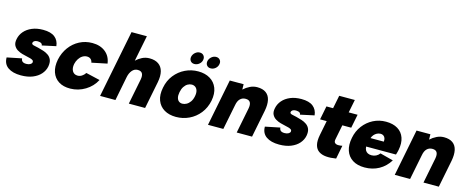

<svg xmlns="http://www.w3.org/2000/svg" viewBox="-38 -1348 4831 1982"><g transform="rotate(15 2378.0 -356.5)"><path d="M164 -166Q165 -151 171 -141.5Q177 -132 189 -127Q201 -122 219 -122Q244 -122 260.5 -131Q277 -140 280 -154Q282 -168 272.5 -175.5Q263 -183 246 -188Q229 -193 209 -197Q185 -202 156 -210Q127 -218 101.5 -233.5Q76 -249 62.5 -276Q49 -303 58 -345Q67 -391 98.5 -427.5Q130 -464 181 -485.5Q232 -507 299 -507Q382 -507 424.5 -473Q467 -439 473 -379L325 -347Q325 -359 317.5 -365.5Q310 -372 298.5 -375Q287 -378 275 -378Q252 -378 239.5 -369.5Q227 -361 225 -350Q223 -341 228 -335.5Q233 -330 243 -327Q253 -324 266.5 -321.5Q280 -319 296 -315Q324 -308 354 -298.5Q384 -289 408 -272Q432 -255 443.5 -227Q455 -199 447 -154Q438 -109 406 -72.5Q374 -36 321 -14.5Q268 7 196 7Q108 7 57.5 -28.5Q7 -64 7 -134Z M724 7Q649 8 599 -24Q549 -56 529 -114Q509 -172 524 -249Q540 -325 583 -383.5Q626 -442 688.5 -474.5Q751 -507 825 -507Q910 -507 965 -463Q1020 -419 1030 -342L866 -308Q862 -332 846.5 -345Q831 -358 807 -358Q782 -358 759.5 -344Q737 -330 721 -305Q705 -280 698 -249Q689 -202 707 -172Q725 -142 763 -142Q786 -142 807 -155Q828 -168 844 -192L994 -157Q956 -83 882.5 -38.5Q809 6 724 7Z M1185 -720H1349L1294 -444Q1322 -471 1358 -489Q1394 -507 1437 -507Q1495 -507 1532 -481.5Q1569 -456 1581.5 -408Q1594 -360 1581 -292L1523 0H1349L1403 -272Q1411 -315 1398 -337.5Q1385 -360 1349 -360Q1314 -360 1290 -332Q1266 -304 1257 -260L1206 0H1042Z M1853 7Q1779 7 1727 -24Q1675 -55 1653 -113Q1631 -171 1647 -250Q1662 -329 1707.5 -386.5Q1753 -444 1818 -475.5Q1883 -507 1957 -507Q2031 -507 2083.5 -475.5Q2136 -444 2158.5 -386.5Q2181 -329 2166 -250Q2150 -171 2104 -113Q2058 -55 1992.5 -24Q1927 7 1853 7ZM1882 -142Q1904 -142 1926 -154Q1948 -166 1965 -190Q1982 -214 1989 -250Q1996 -286 1989 -310Q1982 -334 1965.5 -346Q1949 -358 1927 -358Q1905 -358 1884 -346Q1863 -334 1847 -310Q1831 -286 1824 -250Q1817 -214 1823 -190Q1829 -166 1844.5 -154Q1860 -142 1882 -142ZM1896 -570Q1869 -570 1854.5 -588.5Q1840 -607 1845 -634Q1851 -661 1873 -680Q1895 -699 1922 -699Q1949 -699 1964 -680Q1979 -661 1974 -634Q1969 -607 1946.5 -588.5Q1924 -570 1896 -570ZM2070 -570Q2043 -570 2028.5 -588.5Q2014 -607 2019 -634Q2025 -661 2047 -680Q2069 -699 2096 -699Q2123 -699 2138 -680Q2153 -661 2147 -634Q2142 -607 2120 -588.5Q2098 -570 2070 -570Z M2294 -500H2442L2443 -443Q2473 -471 2510 -489Q2547 -507 2587 -507Q2646 -507 2681 -481.5Q2716 -456 2726.5 -408Q2737 -360 2724 -292L2666 0H2502L2556 -272Q2564 -315 2551 -337.5Q2538 -360 2502 -360Q2467 -360 2444 -337.5Q2421 -315 2413 -271L2359 0H2195Z M2924 -166Q2925 -151 2931 -141.5Q2937 -132 2949 -127Q2961 -122 2979 -122Q3004 -122 3020.5 -131Q3037 -140 3040 -154Q3042 -168 3032.5 -175.5Q3023 -183 3006 -188Q2989 -193 2969 -197Q2945 -202 2916 -210Q2887 -218 2861.5 -233.5Q2836 -249 2822.5 -276Q2809 -303 2818 -345Q2827 -391 2858.5 -427.5Q2890 -464 2941 -485.5Q2992 -507 3059 -507Q3142 -507 3184.5 -473Q3227 -439 3233 -379L3085 -347Q3085 -359 3077.5 -365.5Q3070 -372 3058.5 -375Q3047 -378 3035 -378Q3012 -378 2999.5 -369.5Q2987 -361 2985 -350Q2983 -341 2988 -335.5Q2993 -330 3003 -327Q3013 -324 3026.5 -321.5Q3040 -319 3056 -315Q3084 -308 3114 -298.5Q3144 -289 3168 -272Q3192 -255 3203.5 -227Q3215 -199 3207 -154Q3198 -109 3166 -72.5Q3134 -36 3081 -14.5Q3028 7 2956 7Q2868 7 2817.5 -28.5Q2767 -64 2767 -134Z M3398 -500 3426 -640H3593L3565 -500H3660L3631 -354H3536L3505 -198Q3499 -170 3511.5 -158Q3524 -146 3546.5 -145.5Q3569 -145 3591 -150L3563 -6Q3504 4 3457 0Q3410 -4 3378.5 -25.5Q3347 -47 3336 -89.5Q3325 -132 3338 -198L3369 -354H3298L3327 -500Z M3869 7Q3791 7 3740 -25.5Q3689 -58 3669 -117Q3649 -176 3665 -255Q3679 -329 3722 -386Q3765 -443 3827.5 -475Q3890 -507 3963 -507Q4039 -507 4089 -476.5Q4139 -446 4158.5 -390Q4178 -334 4163 -259Q4161 -248 4157.5 -235Q4154 -222 4149 -206H3830Q3831 -183 3840 -166.5Q3849 -150 3866 -141.5Q3883 -133 3906 -133Q3932 -133 3954 -144Q3976 -155 3992 -176L4133 -139Q4089 -68 4021 -30.5Q3953 7 3869 7ZM3993 -302Q3996 -323 3990 -339Q3984 -355 3970.5 -364Q3957 -373 3938 -372Q3919 -371 3901.5 -362Q3884 -353 3871 -337.5Q3858 -322 3851 -302Z M4290 -500H4438L4439 -443Q4469 -471 4506 -489Q4543 -507 4583 -507Q4642 -507 4677 -481.5Q4712 -456 4722.5 -408Q4733 -360 4720 -292L4662 0H4498L4552 -272Q4560 -315 4547 -337.5Q4534 -360 4498 -360Q4463 -360 4440 -337.5Q4417 -315 4409 -271L4355 0H4191Z"/></g></svg>

Font: Albert Sans Black
Style: Italic
Weight: 900
Italic angle: -11.25°
Designer: Andreas Rasmussen
Foundry: a.Foundry
Version: Version 1.025